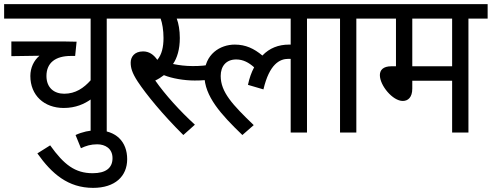

<svg xmlns="http://www.w3.org/2000/svg" viewBox="-20 -642 2382 930"><path d="M591 -552V-622H0V-552H419V-253C386 -216 346 -188 291 -188C243 -188 205 -216 205 -274C205 -338 249 -371 323 -371H344L351 -440C345 -440 321 -441 299 -441H35V-370L171 -372C144 -349 127 -314 127 -274C127 -180 194 -119 289 -119C347 -119 389 -139 419 -160V0H497V-552Z M346 12 372 76C397 64 420 57 451 57C489 57 525 77 525 124C525 172 492 197 429 197C344 197 290 156 223 62L161 101C231 200 310 268 431 268C537 268 596 212 596 129C596 45 543 -11 448 -11C415 -11 378 -3 346 12Z M913 -322C880 -322 847 -326 818 -332C838 -361 851 -403 851 -458C851 -495 845 -529 836 -552H951V-622H577V-552H758C766 -530 772 -496 772 -458C772 -415 764 -378 742 -352C724 -378 702 -393 673 -393C630 -393 613 -365 613 -339C613 -314 619 -290 647 -247C688 -185 768 -87 868 12L924 -38C852 -104 781 -182 732 -252C747 -259 761 -268 774 -278C813 -262 872 -252 923 -252C958 -252 989 -254 1019 -261L1011 -332C978 -324 950 -322 913 -322Z M930 -552H1388V-426C1386 -426 1383 -426 1380 -426C1329 -426 1285 -409 1251 -373C1210 -407 1170 -426 1117 -426C1047 -426 970 -380 970 -278C970 -176 1051 -87 1154 12L1209 -36C1106 -135 1049 -196 1049 -274C1049 -321 1075 -354 1124 -354C1158 -354 1185 -339 1211 -316C1198 -292 1188 -264 1181 -231L1256 -209C1285 -332 1335 -357 1377 -357C1381 -357 1384 -357 1388 -357V0H1467V-552H1561V-622H930Z M1706 -552H1799V-622H1547V-552H1627V0H1706Z M2249 -552H2342V-622H1785V-552H1898V-321H1876C1835 -321 1820 -302 1820 -278C1820 -228 1882 -153 1931 -153C1956 -153 1977 -170 1977 -213V-251H2170V0H2249ZM2170 -552V-321H1977V-552Z"/></svg>

Font: Noto Sans Devanagari UI SemiCondensed
Style: Regular
Weight: 400
Width: 4
Designer: Jelle Bosma - Monotype Design Team
Foundry: Monotype Imaging Inc.
Version: Version 2.004